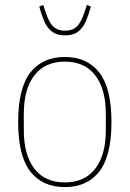

<svg xmlns="http://www.w3.org/2000/svg" viewBox="-20 -750 528 782"><path d="M244 12Q153 12 103.5 -51.5Q54 -115 54 -253Q54 -391 103.5 -454.5Q153 -518 244 -518Q335 -518 384.5 -454.5Q434 -391 434 -253Q434 -115 384.5 -51.5Q335 12 244 12ZM244 -7Q325 -7 368 -63Q411 -119 411 -219V-287Q411 -387 368 -443Q325 -499 244 -499Q163 -499 120 -443Q77 -387 77 -287V-219Q77 -119 120 -63Q163 -7 244 -7ZM245 -606Q224 -606 208.5 -612Q193 -618 180.5 -631.5Q168 -645 158.5 -667.5Q149 -690 140 -723L156 -730L165 -703Q179 -659 197 -642Q215 -625 245 -625Q275 -625 293 -642Q311 -659 325 -703L334 -730L350 -723Q341 -690 331.5 -667.5Q322 -645 309.5 -631.5Q297 -618 281.5 -612Q266 -606 245 -606Z"/></svg>

Font: IBM Plex Sans Cond Thin
Style: Regular
Weight: 100
Width: 3
Designer: Mike Abbink, Paul van der Laan, Pieter van Rosmalen
Foundry: Bold Monday
Version: Version 1.3